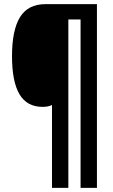

<svg xmlns="http://www.w3.org/2000/svg" viewBox="-20 -780 545 927"><path d="M448 127H369V-686H310V127H231V-273Q213 -264 186 -264Q110 -264 74 -325Q38 -386 38 -509Q38 -634 76.5 -697Q115 -760 200 -760H448Z"/></svg>

Font: Noto Sans Ethiopic ExtraCondensed ExtraBold
Style: Regular
Weight: 800
Width: 2
Designer: Monotype Design Team
Foundry: Monotype Imaging Inc.
Version: Version 2.102; ttfautohint (v1.8.4.7-5d5b)